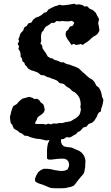

<svg xmlns="http://www.w3.org/2000/svg" viewBox="-20 -735 591 1025"><path d="M347 -710 364 -713 376 -715 388 -710 400 -712 412 -710 422 -707 432 -700 445 -702 458 -689 476 -681 491 -667 499 -651 509 -633 504 -612 508 -592 511 -572 503 -557 493 -547 481 -541 468 -531 458 -521 445 -511 432 -503 422 -495 412 -500 399 -497 386 -495 374 -501 361 -495 352 -510 340 -526 332 -541 330 -554 333 -567 345 -578 352 -592 369 -598 377 -614 364 -624 347 -621H332L314 -623L297 -621L282 -623L270 -613H255L245 -605L234 -598L224 -592L217 -583L212 -572L204 -564L200 -552L199 -541V-530L200 -516L196 -503L205 -492L207 -477L215 -465L225 -451L235 -433L251 -424L261 -423L271 -415L284 -412L294 -408L306 -402L318 -403L328 -397L340 -392L352 -390L363 -385L373 -382L386 -377L399 -371L409 -362L419 -352L431 -342L445 -329L458 -318L474 -309L486 -295L494 -278L508 -267L517 -251L522 -234L525 -218L532 -203L530 -188L527 -175L524 -165L520 -154L519 -141L508 -134L501 -124L498 -114L493 -106L484 -91L472 -80L453 -73L442 -59L424 -54L416 -44L407 -35L395 -30L386 -19L374 -13L363 -6L352 -1L335 -3L320 7L301 9L284 11L265 12H246L227 15L193 7L176 6L159 2L141 -3L128 -9L110 -11L99 -21L85 -27L74 -37L64 -42L54 -49L49 -59L45 -70L38 -76L35 -91L33 -111L37 -126L40 -139L44 -152L51 -169L69 -179L84 -196L99 -208L117 -213L136 -218L153 -213L164 -206L178 -208L189 -201L196 -190L212 -177L217 -159L219 -147L214 -136L205 -126L193 -118L181 -109L176 -95L171 -87L166 -75L178 -73H212L225 -70L238 -75L251 -71L265 -76L281 -75L296 -78H312L330 -83L343 -85L358 -88L369 -95L389 -107L399 -116L406 -126L409 -136L412 -150L409 -164L411 -179L409 -196L404 -213L395 -227L381 -241L366 -249L352 -263L335 -273L320 -287L297 -292L286 -304L275 -309L265 -313L255 -316L245 -321L234 -323L224 -328L215 -333L199 -334L183 -347L166 -354L146 -360L130 -369L121 -382L114 -388L110 -400L100 -408L97 -423L90 -433V-446L87 -460L78 -474L82 -487L74 -501L82 -515L78 -526L84 -539L87 -552L94 -562L104 -572L109 -588L123 -597L131 -610L148 -615L157 -630L171 -641L186 -646L202 -655L214 -666L229 -671L238 -684L251 -691L265 -698L277 -703L287 -705L297 -710L309 -707H320L332 -708ZM268 -9 284 -12 306 -14V24L311 37L321 46L332 49L345 51L359 52L370 56L380 61L390 65L402 70L415 79L428 95L433 108L436 120V132L435 143V156L433 166L431 178L428 189L421 199L412 209L402 221L393 232L383 246L374 256L360 262L347 265L329 269L311 270H273L255 269L241 265L230 260L220 256L208 251L192 246L179 241L167 232V218L174 201L184 184L198 173L213 166H231L251 168L271 173L291 176L309 178L326 176L340 170L347 156L349 141L345 127L336 117L322 112H306L289 113L271 115L255 117H240L231 112V64L233 46L236 31L243 16V-9Z"/></svg>

Font: Tagesschrift
Style: Regular
Weight: 400
Designer: Yanone
Version: Version 2.000; ttfautohint (v1.8.4.7-5d5b)